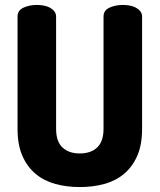

<svg xmlns="http://www.w3.org/2000/svg" viewBox="-20 -751 646 777"><path d="M399 -684Q399 -709 423 -720Q447 -731 477 -731Q491 -731 505 -728.5Q519 -726 530 -720Q541 -714 548 -705Q555 -696 555 -684V-230Q555 -165 535.5 -120.5Q516 -76 482 -47.5Q448 -19 402 -6.5Q356 6 303 6Q250 6 204 -6.5Q158 -19 124 -47.5Q90 -76 70.5 -120.5Q51 -165 51 -230V-684Q51 -709 75 -720Q99 -731 129 -731Q143 -731 157 -728.5Q171 -726 182 -720Q193 -714 200 -705Q207 -696 207 -684V-230Q207 -179 232.5 -154.5Q258 -130 303 -130Q348 -130 373.5 -154.5Q399 -179 399 -230Z"/></svg>

Font: AkaAcidDosis
Style: ExtraBold
Weight: 800
Designer: Edgar Tolentino, Pablo Impallari, Igino Marini, Aka-Acid
Foundry: Edgar Tolentino, Pablo Impallari, Igino Marini, Aka-Acid
Version: Version 1.007